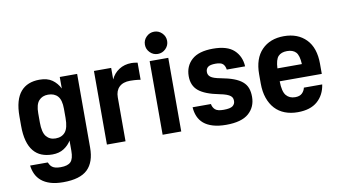

<svg xmlns="http://www.w3.org/2000/svg" viewBox="-88 -941 2420 1361"><g transform="rotate(-10 1122.5 -260.5)"><path d="M225 2Q182 2 148 -11.5Q114 -25 90 -54Q66 -83 53.5 -128.5Q41 -174 41 -237V-303Q41 -365 53.5 -409Q66 -453 90 -481Q114 -509 148 -522.5Q182 -536 225 -536Q282 -536 316.5 -511.5Q351 -487 371 -447V-530H496V0Q496 105 442 157Q388 209 267 209Q213 209 174.5 197Q136 185 111 164Q86 143 72.5 114.5Q59 86 55 52H182Q186 61 191.5 70Q197 79 206 86Q215 93 229.5 97Q244 101 267 101Q318 101 339.5 79Q361 57 361 0V-74Q342 -42 308 -20Q274 2 225 2ZM267 -106Q312 -106 336.5 -135.5Q361 -165 361 -237V-303Q361 -366 336.5 -393.5Q312 -421 267 -421Q225 -421 200.5 -393.5Q176 -366 176 -303V-237Q176 -165 200.5 -135.5Q225 -106 267 -106Z M617 -530H741V-447Q760 -489 798.5 -514Q837 -539 888 -539Q898 -539 906 -538Q914 -537 920 -536L932 -534V-411L911 -414Q901 -415 887.5 -416Q874 -417 857 -417Q806 -417 778.5 -390.5Q751 -364 751 -316V0H617Z M1018 -530H1152V0H1018ZM1084.8 -570Q1052 -570 1028.5 -593.7Q1005 -617.3 1005 -650.2Q1005 -683 1028.7 -706.5Q1052.3 -730 1085.2 -730Q1118 -730 1141.5 -706.3Q1165 -682.7 1165 -649.8Q1165 -617 1141.3 -593.5Q1117.7 -570 1084.8 -570Z M1475 9Q1420 9 1380 -3Q1340 -15 1314.5 -36.5Q1289 -58 1276 -88.5Q1263 -119 1261 -155H1393Q1397 -130 1414 -114.5Q1431 -99 1475 -99Q1523 -99 1540.5 -112.5Q1558 -126 1558 -148Q1558 -159 1555 -168Q1552 -177 1542.5 -185Q1533 -193 1514.5 -200Q1496 -207 1465 -213Q1363 -233 1317.5 -270.5Q1272 -308 1272 -376Q1272 -449 1322 -494Q1372 -539 1475 -539Q1577 -539 1625.5 -494Q1674 -449 1678 -376H1546Q1542 -403 1527.5 -417Q1513 -431 1475 -431Q1435 -431 1419.5 -418.5Q1404 -406 1404 -383Q1404 -373 1408 -364Q1412 -355 1421.5 -347.5Q1431 -340 1448.5 -334Q1466 -328 1493 -323Q1547 -313 1584.5 -299Q1622 -285 1645.5 -265Q1669 -245 1679 -218Q1689 -191 1689 -155Q1689 -82 1637.5 -36.5Q1586 9 1475 9Z M1990 9Q1939 9 1897.5 -7Q1856 -23 1827 -54.5Q1798 -86 1782 -132Q1766 -178 1766 -237V-303Q1766 -417 1825.5 -478Q1885 -539 1985 -539Q2085 -539 2144.5 -478Q2204 -417 2204 -302V-229H1901Q1902 -155 1925.5 -127Q1949 -99 1990 -99Q2023 -99 2040 -115.5Q2057 -132 2062 -155H2194Q2183 -80 2132 -35.5Q2081 9 1990 9ZM1989 -431Q1947 -431 1925.5 -408Q1904 -385 1901 -322H2077Q2074 -385 2052.5 -408Q2031 -431 1989 -431Z"/></g></svg>

Font: Golos UI VF
Style: Regular
Weight: 400
Designer: A.Korolkova, Vitaly Kuzmin
Foundry: ParaType Ltd
Version: Version 2.000